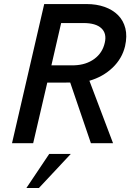

<svg xmlns="http://www.w3.org/2000/svg" viewBox="-20 -710 658 952"><path d="M39.6 0 199.2 -689.9H409.7Q458.5 -689.9 498.5 -675.8Q538.6 -661.6 565.2 -635Q591.8 -608.4 601.6 -569.6Q611.3 -530.8 600.1 -481Q585.4 -419.4 538.1 -374.3Q490.7 -329.1 423.3 -309.6L540.5 0H430.7L328.1 -300.8L278.3 -300.3H214.4L144.5 0ZM234.9 -386.2H348.6Q407.2 -388.2 447.8 -418Q488.3 -447.8 499.5 -498Q510.3 -543.9 482.7 -569.8Q455.1 -595.7 394.5 -595.7H283.2ZM110.8 222.2 224.1 53.2H331.1L172.9 222.2Z"/></svg>

Font: HK Grotesk SmBold Legacy Italic
Style: Regular
Weight: 600
Italic angle: -13°
Designer: Alfredo Marco Pradil
Foundry: Hanken Design Co.
Version: Version 2.022;PS 002.022;hotconv 1.0.88;makeotf.lib2.5.64775